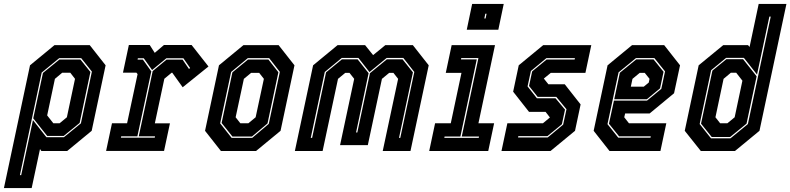

<svg xmlns="http://www.w3.org/2000/svg" viewBox="-85 -770 4030 979"><path d="M-65 189 68 -437 193 -540H372.5L453.5 -437L382.5 -103L257.5 0H126L119 -10L76.5 189ZM16.5 123H23L83 -157.5L151.5 -70.5H241L327.5 -141L383.5 -405L329 -473.5H217L127.5 -400ZM155.5 -77 84.5 -166.5 134 -398 218 -466.5H325L376 -403L321 -143L240 -77ZM187 -141.5H219L256 -172L297.5 -368L273.5 -399H232L195 -368L155.5 -181.5Z M456 -0.5 486 -141.5H563L616.5 -392L610.5 -399.5H542L572 -540.5H678.5L704 -500.5L751 -540.5H892L978 -431L846.5 -325L793.5 -399H790L753 -368.5L704.5 -141H781.5L751.5 -0.5ZM531.5 -68H704L705.5 -75H622.5L693.5 -407.5L764 -466H846L878.5 -418.5L884.5 -423L850 -473H763.5L690.5 -413L648 -473H618L616.5 -466H643.5L686.5 -406L615.5 -75H533Z M1041.5 0 960.5 -103 1031.5 -437 1156.5 -540H1335.5L1416.5 -437L1345.5 -103L1220.5 0ZM1096 -67H1201L1285.5 -138.5L1342 -403.5L1287.5 -473.5H1178.5L1093.5 -403L1037.5 -141ZM1100 -74 1045 -143 1100 -401 1179.5 -466.5H1283.5L1334.5 -401.5L1279 -140.5L1200 -74ZM1140.5 -141.5H1181.5L1218.5 -172L1260.5 -368L1236.5 -398.5H1195.5L1158.5 -368L1116.5 -172Z M1418.5 0 1511.5 -437 1636.5 -540H1776.5L1817.5 -489L1880 -540H2020L2101 -437L2008 0H1866.5L1945 -368L1921 -398.5H1899.5L1862.5 -368L1790.5 -30H1649L1721 -368L1697 -398.5H1675.5L1638.5 -368L1560 0ZM1499.5 -67H1506.5L1577.5 -401L1658.5 -467.5H1738.5L1794.5 -397L1730.5 -94.5H1737L1801.5 -397L1887.5 -467.5H1967.5L2020.5 -401L1949.5 -67H1956L2027.5 -403L1971.5 -474.5H1886.5L1799 -402.5L1742.5 -474.5H1657.5L1571 -403Z M2295 -618.5 2322.5 -750H2483.5L2456 -618.5ZM2384.5 -676H2391L2396 -700H2389.5ZM2103.5 0 2133.5 -141.5H2213.5L2268 -398.5H2188L2218 -540H2439L2354.5 -141.5H2434.5L2404.5 0ZM2180.5 -67H2356L2357.5 -74H2269.5L2354.5 -474H2267L2265.5 -467H2346L2262.5 -74H2182Z M2472 0 2502 -141.5H2683.5L2719 -171L2697 -199.5H2612.5L2531.5 -302.5L2560 -437L2685 -540H2930L2900 -398.5H2723.5L2688 -369.5L2711 -340.5H2794.5L2875.5 -237.5L2847 -103L2722 0ZM2556.5 -69H2707.5L2786.5 -134.5L2803.5 -213L2751.5 -276H2656.5L2612.5 -331.5L2628.5 -406L2702 -466.5H2845L2846.5 -473.5H2701L2622 -408L2605 -329.5L2652.5 -269H2747.5L2796 -211L2780 -136.5L2706.5 -76H2558Z M3301.5 -540 3382.5 -437 3352 -294.5 3227.5 -191.5H3102.5L3098 -172L3122 -141.5H3312.5L3282.5 0H3023L2942 -103L3013 -437L3138 -540ZM3251.5 -474H3158L3069 -401L3012.5 -137L3067.5 -68H3232L3233.5 -75H3071.5L3020 -139L3045.5 -257H3214L3287 -317L3306 -406ZM3247.5 -467 3298.5 -404 3280.5 -319.5 3213.5 -264H3047L3075.5 -399L3159 -467ZM3202.5 -398.5H3177L3140 -368L3131.5 -328H3197.5L3223 -349L3227 -368Z M3662.5 0H3488.5L3406.5 -103L3477.5 -437L3603 -540H3729L3737 -530.5L3783.5 -750H3925L3787.5 -103ZM3639.5 -64.5 3728.5 -137.5 3845 -685.5H3838L3775 -390L3708 -475H3617.5L3541 -412L3482.5 -137.5L3540.5 -64.5ZM3638 -71.5H3544L3489.5 -139.5L3547.5 -410L3618.5 -468H3704L3773 -381L3721.5 -139.5ZM3624 -141.5 3661 -172 3700.5 -358.5 3669 -399H3641.5L3604.5 -368L3563 -172L3587 -141.5Z"/></svg>

Font: Tourney Condensed ExtraBold
Style: Italic
Weight: 800
Width: 3
Italic angle: -12°
Designer: Tyler Finck
Foundry: Etcetera Type Co
Version: Version 1.010; ttfautohint (v1.8.3)